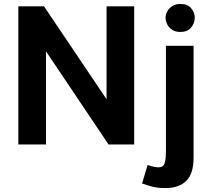

<svg xmlns="http://www.w3.org/2000/svg" viewBox="-20 -732 1062 973"><path d="M73 -700H203L520 -229V-700H660V0H530L213 -472V0H73ZM728 104Q744 110 759 113Q774 116 783 116Q807 116 814 96Q821 76 821 26V-500H961V68Q961 147 924.5 184Q888 221 819 221Q790 221 772 218Q754 215 738 210Q722 205 700 198ZM819 -642Q819 -658 827.5 -674Q836 -690 853 -701Q870 -712 894 -712Q930 -712 948.5 -690.5Q967 -669 967 -642Q967 -615 948.5 -592.5Q930 -570 894 -570Q869 -570 852.5 -581Q836 -592 827.5 -608.5Q819 -625 819 -642Z"/></svg>

Font: Moderustic SemiBold
Style: Regular
Weight: 600
Designer: Tural Alisoy
Foundry: TAFT Foundry
Version: Version 2.120